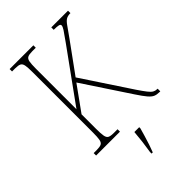

<svg xmlns="http://www.w3.org/2000/svg" viewBox="-275 -807 1121 1121"><g transform="rotate(-45 285.0 -246.5)"><path d="M40 0V-20H66Q91 -20 103 -26Q115 -32 118.5 -51Q122 -70 122 -108V-607Q122 -645 118.5 -663.5Q115 -682 103 -688Q91 -694 66 -694H40V-714H236V-694H206Q181 -694 169 -688Q157 -682 153.5 -663.5Q150 -645 150 -607V-272L379 -589Q412 -635 423.5 -652.5Q435 -670 435 -680Q435 -688 423.5 -691Q412 -694 384 -694V-714H522V-694Q499 -694 485.5 -685.5Q472 -677 457 -655Q442 -633 413 -593L278 -407L477 -106Q500 -72 514.5 -53.5Q529 -35 540.5 -28.5Q552 -22 566 -22H570V0H564Q542 0 527 -6.5Q512 -13 495 -33Q478 -53 451 -94L260 -383L150 -230V-111Q150 -71 153.5 -51.5Q157 -32 168.5 -26Q180 -20 206 -20H237V0ZM277 208Q283 171 287.5 135Q292 99 295 61H335V71Q329 92 321 119.5Q313 147 304 174Q295 201 287 221H277Z"/></g></svg>

Font: Noto Serif Ethiopic Condensed Thin
Style: Regular
Weight: 100
Width: 3
Designer: Monotype Design Team
Foundry: Monotype Imaging Inc.
Version: Version 2.102; ttfautohint (v1.8.4.7-5d5b)